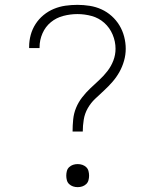

<svg xmlns="http://www.w3.org/2000/svg" viewBox="-20 -763 640 791"><path d="M279 -221Q279 -246 281.5 -271Q284 -296 293.5 -319Q303 -342 318.5 -362Q334 -382 352 -399Q370 -416 388.5 -433Q407 -450 422.5 -470Q438 -490 447 -513.5Q456 -537 456 -562Q456 -592 444 -620.5Q432 -649 409.5 -669Q387 -689 358 -697Q329 -705 299 -705Q270 -705 241 -697.5Q212 -690 189.5 -671.5Q167 -653 155 -625.5Q143 -598 143 -569V-565H100V-570Q100 -595 106.5 -619Q113 -643 126.5 -664Q140 -685 159.5 -701Q179 -717 202 -726.5Q225 -736 249.5 -739.5Q274 -743 299 -743Q324 -743 349.5 -739Q375 -735 398 -724.5Q421 -714 440 -697Q459 -680 472 -658.5Q485 -637 491.5 -612Q498 -587 498 -562Q498 -537 491 -512.5Q484 -488 472 -466.5Q460 -445 443.5 -426Q427 -407 408.5 -390Q390 -373 372 -356Q354 -339 341.5 -317Q329 -295 325 -270Q321 -245 321 -221ZM300 8Q290 8 281 5Q272 2 265 -4.5Q258 -11 255.5 -20.5Q253 -30 253 -39Q253 -49 255.5 -58.5Q258 -68 265 -74.5Q272 -81 281 -84Q290 -87 300 -87Q310 -87 319 -84Q328 -81 335 -74.5Q342 -68 344.5 -58.5Q347 -49 347 -39Q347 -30 344.5 -20.5Q342 -11 335 -4.5Q328 2 319 5Q310 8 300 8Z"/></svg>

Font: Iosevka Etoile Extralight
Style: Regular
Weight: 200
Designer: Belleve Invis
Foundry: Belleve Invis
Version: Version 22.1.2; ttfautohint (v1.8.4)